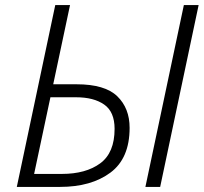

<svg xmlns="http://www.w3.org/2000/svg" viewBox="-20 -734 800 754"><path d="M46 0H216Q338 0 413.5 -56Q489 -112 489 -232Q489 -309 440.5 -356Q392 -403 281 -403H189L255 -714H197ZM551 0H609L760 -714H702ZM114 -51 178 -352H279Q348 -352 389 -323.5Q430 -295 430 -228Q430 -134 373.5 -92.5Q317 -51 223 -51Z"/></svg>

Font: Noto Sans UI Light
Style: Italic
Weight: 300
Italic angle: -12°
Designer: Monotype Design Team
Foundry: Monotype Imaging Inc.
Version: Version 1.901